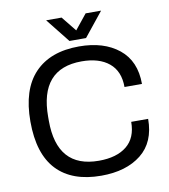

<svg xmlns="http://www.w3.org/2000/svg" viewBox="-94 -948 916 1039"><g transform="rotate(-10 364.0 -428.0)"><path d="M230 -868H315L381 -786L447 -868H532L426 -736H335ZM379 12Q219 12 135 -76.5Q51 -165 51 -343Q51 -519 136.5 -608.5Q222 -698 380 -698Q516 -698 598.5 -631.5Q681 -565 681 -439H585Q585 -526 530.5 -571Q476 -616 380 -616Q150 -616 150 -351V-330Q150 -70 380 -70Q478 -70 533 -114.5Q588 -159 588 -247H681Q681 -119 598.5 -53.5Q516 12 379 12Z"/></g></svg>

Font: Archivo
Style: Regular
Weight: 400
Designer: Hector Gatti
Foundry: Omnibus-Type
Version: Version 2.001